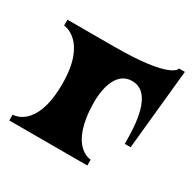

<svg xmlns="http://www.w3.org/2000/svg" viewBox="-128 -691 831 825"><g transform="rotate(30 287.0 -279.0)"><path d="M535 -558C535 -558 532 -500 244 -500H15V-471C15 -471 134 -466 134 -250C134 -24 15 -29 15 -29V0H402V-29C402 -29 292 -29 291 -250C291 -335 318 -411 388 -411C490 -411 495 -253 495 -161H524L564 -558Z"/></g></svg>

Font: Ouroboros
Style: Regular
Weight: 400
Designer: Ariel Martín Pérez
Foundry: Velvetyne Type Foundry
Version: Version 2.001;hotconv 1.0.109;makeotfexe 2.5.65596